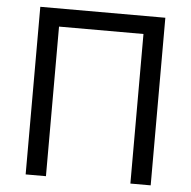

<svg xmlns="http://www.w3.org/2000/svg" viewBox="-52 -779 826 830"><g transform="rotate(5 361.0 -363.5)"><path d="M632.1 -727.3H89.5V0H177.6V-649.1H544V0H632.1Z"/></g></svg>

Font: Margiela Sans
Style: Regular
Weight: 400
Designer: Stefan Endress, Andreas Faust
Version: Version 1.100;FEAKit 1.0